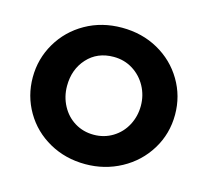

<svg xmlns="http://www.w3.org/2000/svg" viewBox="-83 -620 789 728"><g transform="rotate(15 311.0 -256.0)"><path d="M590 -257Q590 -330 553.5 -391.5Q517 -453 453.5 -488.5Q390 -524 311 -524Q232 -524 168.5 -488Q105 -452 68.5 -390Q32 -328 32 -255Q32 -182 68 -120.5Q104 -59 167.5 -23.5Q231 12 309 12Q385 12 449.5 -23Q514 -58 552 -120Q590 -182 590 -257ZM456 -256Q456 -215 437.5 -180Q419 -145 385.5 -124.5Q352 -104 311 -104Q270 -104 237 -124Q204 -144 185 -179.5Q166 -215 166 -257Q166 -322 205.5 -365.5Q245 -409 309 -409Q351 -409 384.5 -388Q418 -367 437 -332Q456 -297 456 -256Z"/></g></svg>

Font: Geom SemiBold
Style: Bold
Weight: 600
Version: Version 1.102